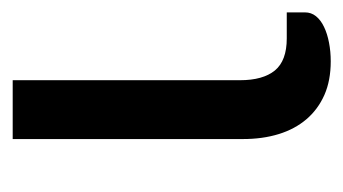

<svg xmlns="http://www.w3.org/2000/svg" viewBox="-142 -406 554 310"><g transform="rotate(-90 135.0 -251.0)"><path d="M65.5 -507.5H160.5V-140.5Q160.5 -103.5 176.2 -84.2Q192 -65 228 -65H270V-35.5Q270 -25.5 263.8 -17.8Q257.5 -10 246.5 -4.8Q235.5 0.5 221.2 3.2Q207 6 191 6Q160 6 136.8 -4.2Q113.5 -14.5 97.5 -33.2Q81.5 -52 73.5 -78Q65.5 -104 65.5 -135.5Z"/></g></svg>

Font: Lato Medium
Style: Regular
Weight: 500
Designer: Lukasz Dziedzic
Foundry: tyPoland Lukasz Dziedzic
Version: Version 2.006; 2014-01-15